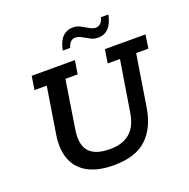

<svg xmlns="http://www.w3.org/2000/svg" viewBox="-133 -877 998 1015"><g transform="rotate(-20 365.5 -369.5)"><path d="M339 10Q252 10 195.5 -20Q139 -50 116.5 -107Q94 -164 106 -244L148 -507H79L91 -583H334L322 -507H253L211 -240Q197 -157 231 -117Q265 -77 349 -77Q420 -77 461.5 -113Q503 -149 514 -223L560 -507H491L503 -583H731L720 -507H651L605 -219Q588 -109 524.5 -49.5Q461 10 339 10ZM490 -652Q469 -652 449 -662.5Q429 -673 411 -683.5Q393 -694 376 -694Q360 -694 349 -683Q338 -672 333 -652H291Q300 -701 323.5 -725Q347 -749 383 -749Q405 -749 424.5 -738.5Q444 -728 462.5 -717Q481 -706 497 -706Q514 -706 525.5 -718Q537 -730 541 -749H583Q573 -700 549.5 -676Q526 -652 490 -652Z"/></g></svg>

Font: Rokkitt Medium
Style: Italic
Weight: 500
Italic angle: -9°
Designer: Vernon Adams
Foundry: Vernon Adams
Version: Version 3.103